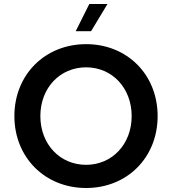

<svg xmlns="http://www.w3.org/2000/svg" viewBox="-20 -931 861 961"><path d="M411 10C616 10 769 -142 769 -350C769 -558 616 -710 411 -710C205 -710 52 -557 52 -350C52 -143 205 10 411 10ZM411 -106C280 -106 182 -209 182 -350C182 -491 280 -594 411 -594C541 -594 639 -491 639 -350C639 -209 541 -106 411 -106ZM359 -775H436L518 -911H427Z"/></svg>

Font: Chess Sans SemiBold
Style: Regular
Weight: 600
Designer: Wolf Bōese
Foundry: Wolf Bōese
Version: Version 7.223;Glyphs 3.3 (3306)